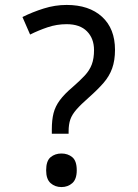

<svg xmlns="http://www.w3.org/2000/svg" viewBox="-20 -744 558 778"><path d="M190 -202V-220Q190 -258 197 -285.5Q204 -313 222.5 -338Q241 -363 273 -390Q304 -417 323.5 -438Q343 -459 352 -483Q361 -507 361 -541Q361 -588 332.5 -617Q304 -646 250 -646Q210 -646 173 -633.5Q136 -621 102 -604L71 -675Q111 -695 157 -709.5Q203 -724 250 -724Q341 -724 393.5 -676Q446 -628 446 -542Q446 -499 434.5 -467Q423 -435 399.5 -408Q376 -381 341 -350Q308 -321 290 -300.5Q272 -280 265 -260Q258 -240 258 -211V-202ZM229 14Q203 14 185 -2Q167 -18 167 -54Q167 -92 185 -107Q203 -122 229 -122Q255 -122 273 -107Q291 -92 291 -54Q291 -18 273 -2Q255 14 229 14Z"/></svg>

Font: hexmalayalam15
Style: Book
Weight: 400
Designer: Jelle Bosma - Monotype Design Team
Foundry: Monotype Imaging Inc.
Version: Version 2.003